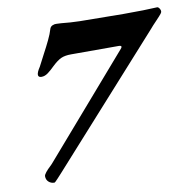

<svg xmlns="http://www.w3.org/2000/svg" viewBox="-75 -697 804 801"><g transform="rotate(-10 327.5 -296.5)"><path d="M58 -4Q58 -10 66.5 -20.5Q75 -31 86 -41Q90 -45 94 -49Q98 -53 101 -57L461 -472Q466 -477 466 -481Q466 -486 455 -486H253Q227 -486 210.5 -478.5Q194 -471 172 -450Q157 -435 143.5 -425Q130 -415 116 -415Q102 -415 102 -426Q102 -437 116 -458L142 -508Q156 -534 168.5 -560Q181 -586 186 -604Q189 -615 198.5 -619Q208 -623 216 -622L236 -621Q272 -617 313 -616L497 -614Q593 -614 641 -617Q646 -617 651 -609Q656 -601 654 -594Q653 -590 642 -578Q631 -566 628 -563Q619 -554 611.5 -545.5Q604 -537 597 -529L125 -4Q121 0 108 14.5Q95 29 92 29Q78 29 68 20Q58 11 58 -4Z"/></g></svg>

Font: EB Garamond ExtraBold
Style: Italic
Weight: 800
Italic angle: -17.2°
Designer: Georg Duffner and Octavio Pardo
Foundry: Georg Duffner
Version: Version 1.000